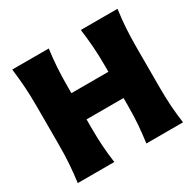

<svg xmlns="http://www.w3.org/2000/svg" viewBox="-174 -1008 1216 1198"><g transform="rotate(-30 434.5 -409.0)"><path d="M56.2 0Q64.5 -64.9 69.1 -126.2Q73.7 -187.5 73.7 -265.1V-543.9Q73.7 -624 69.1 -687.5Q64.5 -751 56.2 -817.9H319.3Q310.1 -751 306.2 -687.5Q302.2 -624 302.2 -543.9V-505.9H568.8V-543.9Q568.8 -624 564 -687.5Q559.1 -751 550.3 -817.9H814.5Q805.2 -751 801 -687.5Q796.9 -624 796.9 -543.9V-265.1Q796.9 -187.5 801 -126.2Q805.2 -64.9 814.5 0H550.3Q559.1 -64.9 564 -126.2Q568.8 -187.5 568.8 -265.1V-316.9H302.2V-265.1Q302.2 -187.5 306.2 -126.2Q310.1 -64.9 319.3 0Z"/></g></svg>

Font: Pinar DS4-ExtraBold
Style: Regular
Weight: 800
Designer: Amin Abedi
Version: Version 2.000